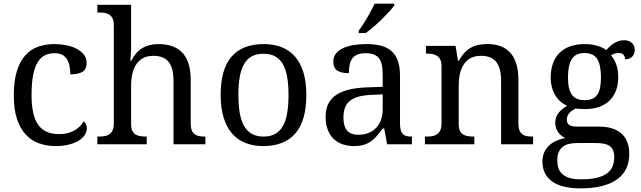

<svg xmlns="http://www.w3.org/2000/svg" viewBox="-20 -786 3490 1046"><path d="M283.2 9.8Q233.4 9.8 191.4 -5.6Q149.4 -21 119.1 -54.2Q88.9 -87.4 72 -139.4Q55.2 -191.4 55.2 -265.1Q55.2 -345.2 72 -399.2Q88.9 -453.1 118.9 -485.8Q148.9 -518.6 189.7 -532.2Q230.5 -545.9 277.8 -545.9Q309.1 -545.9 340.1 -539.8Q371.1 -533.7 396 -521Q420.9 -508.3 436.5 -489Q452.1 -469.7 452.1 -443.8Q452.1 -409.2 429.7 -395Q407.2 -380.9 362.8 -380.9Q362.8 -404.3 358.9 -425.3Q355 -446.3 345.5 -462.2Q335.9 -478 319.6 -487.1Q303.2 -496.1 277.8 -496.1Q249 -496.1 225.8 -485.4Q202.6 -474.6 186 -448.2Q169.4 -421.9 160.6 -377.4Q151.9 -333 151.9 -266.1Q151.9 -159.7 187.3 -107.4Q222.7 -55.2 303.2 -55.2Q349.6 -55.2 384.3 -74.7Q418.9 -94.2 436 -125Q443.4 -119.1 448.2 -109.4Q453.1 -99.6 453.1 -85.9Q453.1 -68.8 442.4 -51.8Q431.6 -34.7 410.4 -21Q389.2 -7.3 357.4 1.2Q325.7 9.8 283.2 9.8Z M779.3 -42V0H510.3V-42H518.1Q535.2 -42 550 -44.4Q564.9 -46.9 575.9 -54.4Q586.9 -62 593.5 -76.2Q600.1 -90.3 600.1 -113.8V-649.9Q600.1 -671.9 593.5 -685.3Q586.9 -698.7 575.7 -706.1Q564.5 -713.4 549.6 -715.6Q534.7 -717.8 518.1 -717.8H510.3V-759.8H694.3V-540Q694.3 -526.4 693.8 -511.5Q693.4 -496.6 692.4 -483.9Q691.4 -469.2 690.4 -455.1H695.3Q740.2 -545.9 842.3 -545.9Q884.8 -545.9 917.7 -534.4Q950.7 -522.9 973.1 -499.3Q995.6 -475.6 1007.3 -438.5Q1019 -401.4 1019 -350.1V-113.8Q1019 -90.3 1024.9 -76.2Q1030.8 -62 1041 -54.4Q1051.3 -46.9 1065.4 -44.4Q1079.6 -42 1096.2 -42H1099.1V0H925.3V-345.2Q925.3 -377.9 919.4 -403.3Q913.6 -428.7 900.6 -446.3Q887.7 -463.9 866.7 -472.9Q845.7 -481.9 815.4 -481.9Q784.2 -481.9 761.5 -470.5Q738.8 -459 723.9 -437.7Q709 -416.5 701.7 -386.5Q694.3 -356.4 694.3 -319.8V-108.9Q694.3 -86.9 700.9 -73.5Q707.5 -60.1 718.8 -53.2Q730 -46.4 744.9 -44.2Q759.8 -42 776.4 -42Z M1648.9 -269Q1648.9 -127.9 1589.1 -59.1Q1529.3 9.8 1414.1 9.8Q1359.9 9.8 1316.9 -7.3Q1273.9 -24.4 1243.9 -59.1Q1213.9 -93.8 1198 -146.2Q1182.1 -198.7 1182.1 -269Q1182.1 -409.2 1241.5 -477.5Q1300.8 -545.9 1417 -545.9Q1471.2 -545.9 1514.2 -529.1Q1557.1 -512.2 1587.2 -477.8Q1617.2 -443.4 1633.1 -391.4Q1648.9 -339.4 1648.9 -269ZM1278.8 -269Q1278.8 -213.4 1286.1 -170.9Q1293.5 -128.4 1309.8 -99.9Q1326.2 -71.3 1352.3 -56.6Q1378.4 -42 1416 -42Q1453.6 -42 1479.5 -56.6Q1505.4 -71.3 1521.5 -99.9Q1537.6 -128.4 1544.7 -170.9Q1551.8 -213.4 1551.8 -269Q1551.8 -324.7 1544.4 -366.7Q1537.1 -408.7 1521 -436.8Q1504.9 -464.8 1478.8 -479Q1452.6 -493.2 1415 -493.2Q1377.4 -493.2 1351.6 -479Q1325.7 -464.8 1309.6 -436.8Q1293.5 -408.7 1286.1 -366.7Q1278.8 -324.7 1278.8 -269Z M1851.1 -145Q1851.1 -98.1 1870.8 -75Q1890.6 -51.8 1932.1 -51.8Q1962.4 -51.8 1987.1 -61.5Q2011.7 -71.3 2029.1 -89.4Q2046.4 -107.4 2055.7 -133.3Q2064.9 -159.2 2064.9 -190.9V-272L2001 -269Q1958.5 -267.1 1929.9 -258.5Q1901.4 -250 1883.8 -234.6Q1866.2 -219.2 1858.6 -196.8Q1851.1 -174.3 1851.1 -145ZM1972.2 -496.1Q1943.4 -496.1 1925.5 -488Q1907.7 -480 1897.7 -465.3Q1887.7 -450.7 1884.3 -430.7Q1880.9 -410.6 1880.9 -387.2Q1839.4 -387.2 1817.6 -401.4Q1795.9 -415.5 1795.9 -450.2Q1795.9 -476.1 1810.1 -494.1Q1824.2 -512.2 1848.9 -523.7Q1873.5 -535.2 1906.2 -540.5Q1939 -545.9 1976.1 -545.9Q2022 -545.9 2056.2 -536.9Q2090.3 -527.8 2113.3 -507.3Q2136.2 -486.8 2147.7 -453.9Q2159.2 -420.9 2159.2 -373V-113.8Q2159.2 -92.8 2162.6 -79.1Q2166 -65.4 2173.3 -57.1Q2180.7 -48.8 2192.6 -45.4Q2204.6 -42 2221.2 -42H2224.1V0H2088.9L2073.2 -85.9H2064.9Q2049.3 -64.9 2034.7 -47.4Q2020 -29.8 2002.4 -17.1Q1984.9 -4.4 1962.6 2.7Q1940.4 9.8 1909.2 9.8Q1876 9.8 1847.4 0.2Q1818.8 -9.3 1798.1 -29.1Q1777.3 -48.8 1765.6 -78.9Q1753.9 -108.9 1753.9 -149.9Q1753.9 -229.5 1810.5 -268.1Q1867.2 -306.6 1981.9 -310.1L2064.9 -313V-373Q2064.9 -399.9 2062 -422.6Q2059.1 -445.3 2049.3 -461.7Q2039.6 -478 2021.2 -487.1Q2002.9 -496.1 1972.2 -496.1ZM1934.1 -619.1Q1945.3 -633.3 1957.3 -651.9Q1969.2 -670.4 1980.7 -690.2Q1992.2 -710 2002.7 -729.7Q2013.2 -749.5 2021 -766.1H2127.9V-755.9Q2118.7 -742.7 2100.6 -722.9Q2082.5 -703.1 2060.5 -681.6Q2038.6 -660.2 2015.4 -639.9Q1992.2 -619.6 1972.2 -606H1934.1Z M2564 -42V0H2294.9V-42H2303.2Q2320.3 -42 2335.2 -44.4Q2350.1 -46.9 2361.1 -54.4Q2372.1 -62 2378.7 -76.2Q2385.3 -90.3 2385.3 -113.8V-425.8Q2385.3 -447.8 2378.7 -461.2Q2372.1 -474.6 2360.8 -481.9Q2349.6 -489.3 2334.7 -491.7Q2319.8 -494.1 2303.2 -494.1H2300.3V-536.1H2461.9L2475.1 -455.1H2480Q2495.6 -482.9 2512.9 -500.7Q2530.3 -518.6 2549.6 -528.6Q2568.8 -538.6 2590.6 -542.2Q2612.3 -545.9 2636.2 -545.9Q2675.8 -545.9 2706.8 -534.4Q2737.8 -522.9 2759.5 -499.3Q2781.2 -475.6 2792.7 -438.5Q2804.2 -401.4 2804.2 -350.1V-113.8Q2804.2 -90.3 2809.8 -76.2Q2815.4 -62 2825.7 -54.4Q2835.9 -46.9 2850.1 -44.4Q2864.3 -42 2880.9 -42H2884.3V0H2710V-345.2Q2710 -377.9 2704.1 -403.3Q2698.2 -428.7 2685.3 -446.3Q2672.4 -463.9 2651.4 -472.9Q2630.4 -481.9 2600.1 -481.9Q2565.9 -481.9 2542.7 -468.8Q2519.5 -455.6 2505.4 -433.1Q2491.2 -410.6 2485.1 -381.3Q2479 -352.1 2479 -319.8V-108.9Q2479 -86.9 2485.6 -73.5Q2492.2 -60.1 2503.4 -53.2Q2514.6 -46.4 2529.5 -44.2Q2544.4 -42 2561 -42Z M3438 -515.1Q3438 -504.4 3434.8 -494.9Q3431.6 -485.4 3425.3 -478.3Q3418.9 -471.2 3408.9 -467Q3398.9 -462.9 3385.3 -462.9Q3385.3 -468.8 3383.8 -474.6Q3382.3 -480.5 3378.7 -485.6Q3375 -490.7 3368.7 -493.9Q3362.3 -497.1 3352.1 -497.1Q3339.4 -497.1 3329.1 -494.1Q3318.8 -491.2 3309.1 -484.9Q3326.2 -463.9 3337.2 -435.3Q3348.1 -406.7 3348.1 -363.8Q3348.1 -326.7 3336.9 -295.2Q3325.7 -263.7 3303.5 -240.7Q3281.2 -217.8 3247.3 -204.8Q3213.4 -191.9 3168 -191.9Q3162.1 -191.9 3154.8 -192.1Q3147.5 -192.4 3140.1 -192.6Q3132.8 -192.9 3126.5 -193.6Q3120.1 -194.3 3116.2 -194.8Q3106.4 -189.9 3097.7 -184.1Q3088.9 -178.2 3082.3 -170.9Q3075.7 -163.6 3071.8 -154.3Q3067.9 -145 3067.9 -133.8Q3067.9 -121.6 3072.5 -114.3Q3077.1 -106.9 3085.4 -102.8Q3093.8 -98.6 3105.2 -97.4Q3116.7 -96.2 3129.9 -96.2H3243.2Q3288.1 -96.2 3319.3 -85Q3350.6 -73.7 3370.4 -54Q3390.1 -34.2 3399.2 -6.6Q3408.2 21 3408.2 53.2Q3408.2 96.2 3392.3 130.9Q3376.5 165.5 3343.8 189.7Q3311 213.9 3261 227.1Q3210.9 240.2 3143.1 240.2Q3038.6 240.2 2986.8 201.7Q2935.1 163.1 2935.1 94.2Q2935.1 64.9 2945.3 43Q2955.6 21 2972.9 5.4Q2990.2 -10.3 3012.7 -20Q3035.2 -29.8 3060.1 -34.2Q3049.8 -38.6 3040 -45.9Q3030.3 -53.2 3022.5 -63.5Q3014.6 -73.7 3009.8 -86.9Q3004.9 -100.1 3004.9 -116.2Q3004.9 -146 3020.5 -167.7Q3036.1 -189.5 3070.3 -210Q3048.8 -218.8 3032 -234.1Q3015.1 -249.5 3003.7 -269.3Q2992.2 -289.1 2986.1 -312.5Q2980 -335.9 2980 -360.8Q2980 -404.3 2991.7 -438.5Q3003.4 -472.7 3026.9 -496.6Q3050.3 -520.5 3085.4 -533.2Q3120.6 -545.9 3168 -545.9Q3186 -545.9 3203.6 -543.2Q3221.2 -540.5 3236.1 -535.9Q3251 -531.2 3262.9 -525.4Q3274.9 -519.5 3282.2 -513.2Q3289.6 -521 3299.3 -530.5Q3309.1 -540 3321.3 -548.1Q3333.5 -556.2 3347.9 -561.5Q3362.3 -566.9 3378.9 -566.9Q3394 -566.9 3405 -562.7Q3416 -558.6 3423.3 -551.5Q3430.7 -544.4 3434.3 -534.9Q3438 -525.4 3438 -515.1ZM3016.1 87.9Q3016.1 109.9 3022 128.9Q3027.8 147.9 3042.5 161.6Q3057.1 175.3 3082 183.1Q3106.9 190.9 3145 190.9Q3198.7 190.9 3233.6 181.9Q3268.6 172.9 3289.1 156.7Q3309.6 140.6 3317.9 118.4Q3326.2 96.2 3326.2 69.8Q3326.2 46.9 3319.6 32Q3313 17.1 3300 8.5Q3287.1 0 3268.1 -3.4Q3249 -6.8 3224.1 -6.8H3126Q3105 -6.8 3085.2 -3.2Q3065.4 0.5 3050 10.7Q3034.7 21 3025.4 39.6Q3016.1 58.1 3016.1 87.9ZM3074.2 -363.8Q3074.2 -299.8 3095.5 -270Q3116.7 -240.2 3165 -240.2Q3189.5 -240.2 3206.3 -247.6Q3223.1 -254.9 3233.9 -270Q3244.6 -285.2 3249.3 -308.8Q3253.9 -332.5 3253.9 -365.2Q3253.9 -432.6 3233.4 -464.8Q3212.9 -497.1 3164.1 -497.1Q3115.7 -497.1 3095 -464.1Q3074.2 -431.2 3074.2 -363.8Z"/></svg>

Font: Sahl Naskh
Style: Regular
Weight: 400
Designer: Pascal Zoghbi
Version: Version 1.001